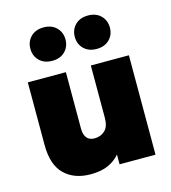

<svg xmlns="http://www.w3.org/2000/svg" viewBox="-106 -780 782 877"><g transform="rotate(-15 285.0 -342.0)"><path d="M216 10Q138 10 92 -35Q46 -80 46 -174V-470H226V-203Q226 -175 238 -159.5Q250 -144 275 -144Q304 -144 324 -162.5Q344 -181 344 -223V-470H524V0H354V-46Q332 -20 298.5 -5Q265 10 216 10ZM180 -536Q142 -536 119.5 -558.5Q97 -581 97 -615Q97 -649 119.5 -671.5Q142 -694 180 -694Q218 -694 240.5 -671.5Q263 -649 263 -615Q263 -581 240.5 -558.5Q218 -536 180 -536ZM390 -536Q352 -536 329.5 -558.5Q307 -581 307 -615Q307 -649 329.5 -671.5Q352 -694 390 -694Q428 -694 450.5 -671.5Q473 -649 473 -615Q473 -581 450.5 -558.5Q428 -536 390 -536Z"/></g></svg>

Font: Celebes Black
Style: Regular
Weight: 900
Designer: Anugrah Pasau
Foundry: Lafontype
Version: Version 1.000; ttfautohint (v1.8.4)